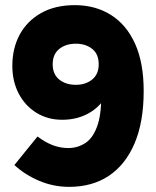

<svg xmlns="http://www.w3.org/2000/svg" viewBox="-20 -714 608 747"><path d="M539 -360Q539 -239 503.5 -156Q468 -73 403.5 -30Q339 13 249 13Q188 13 132.5 -10.5Q77 -34 36 -72L126 -183Q153 -162 183 -150Q213 -138 246 -138Q283 -138 313.5 -158.5Q344 -179 360.5 -230Q377 -281 373 -370H409Q383 -310 334.5 -279Q286 -248 222 -248Q166 -248 122 -275Q78 -302 53 -349.5Q28 -397 28 -458Q28 -526 56.5 -579Q85 -632 139.5 -663Q194 -694 271 -694Q351 -694 411.5 -656Q472 -618 505.5 -544Q539 -470 539 -360ZM364 -464Q364 -504 338.5 -524Q313 -544 275 -544Q236 -544 210.5 -523.5Q185 -503 185 -464Q185 -425 210.5 -404.5Q236 -384 275 -384Q313 -384 338.5 -404.5Q364 -425 364 -464Z"/></svg>

Font: Gabarito ExtraBold
Style: Regular
Weight: 800
Designer: Leandro Assis / Alvaro Franca / Felipe Casaprima
Foundry: Naipe Foundry
Version: Version 1.000